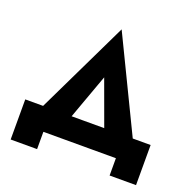

<svg xmlns="http://www.w3.org/2000/svg" viewBox="-144 -886 1169 1147"><g transform="rotate(20 441.0 -312.5)"><path d="M438 -430 584 -30H779L438 -735L98 -30H293ZM669 0V110H837V-145H40V110H208V0Z"/></g></svg>

Font: Jost
Style: Bold
Weight: 700
Version: Version 3.710